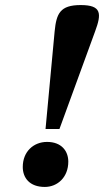

<svg xmlns="http://www.w3.org/2000/svg" viewBox="-20 -727 411 759"><path d="M160 -217H215L356 -603C382 -673 382 -707 299 -707C217 -707 203 -673 196 -603ZM70 -67C70 -24 97 12 157 12C208 12 250 -27 250 -88C250 -129 224 -166 166 -166C113 -166 70 -128 70 -67Z"/></svg>

Font: Heuristica
Style: Bold Italic
Weight: 700
Italic angle: -13°
Version: Version 1.0.1